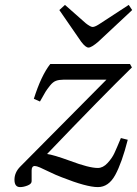

<svg xmlns="http://www.w3.org/2000/svg" viewBox="-20 -751 559 783"><path d="M222 -710 245 -731 330 -656Q349 -641 358 -641Q368 -641 390 -656L505 -731L519 -710L381 -581Q353 -557 341 -557Q329 -557 311 -581ZM63 -72Q85 -95 414 -426H238Q221 -426 208.5 -421.5Q196 -417 184 -402Q172 -387 165.5 -376.5Q159 -366 143 -337L118 -348Q148 -443 185 -490H510L518 -476Q395 -356 172 -123Q197 -120 266 -95Q343 -66 379 -66Q400 -66 418.5 -86Q437 -106 446.5 -126.5Q456 -147 473 -188L501 -181Q477 -87 450 -37.5Q423 12 379 12Q333 12 232 -28Q208 -37 182.5 -49.5Q157 -62 143 -68Q129 -74 122 -74Q109 -74 109 -56V-12Q109 -1 92.5 5.5Q76 12 62 12Q39 12 39 -18Q39 -48 63 -72Z"/></svg>

Font: Lingua Franca
Style: Italic
Weight: 400
Italic angle: -13°
Version: Version 1.19